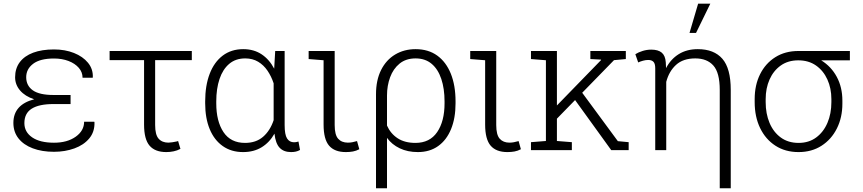

<svg xmlns="http://www.w3.org/2000/svg" viewBox="-20 -800 4596 1023"><path d="M267.6 8.8Q203.1 8.8 154.3 -9.8Q105.5 -28.3 78.4 -62.7Q51.3 -97.2 51.3 -145Q51.3 -242.2 162.1 -271Q113.3 -287.1 86.9 -318.1Q60.5 -349.1 60.5 -388.2Q60.5 -435.5 85.4 -468.8Q110.4 -502 156.7 -519.3Q203.1 -536.6 267.6 -536.6Q326.7 -536.6 374 -517.8Q421.4 -499 448.7 -465.8Q476.1 -432.6 474.6 -388.7L473.6 -385.7H419.9Q419.9 -415.5 399.7 -438.7Q379.4 -461.9 345 -475.1Q310.5 -488.3 267.6 -488.3Q193.8 -488.3 156.7 -460.2Q119.6 -432.1 119.6 -388.7Q119.6 -343.8 154.8 -318.8Q189.9 -293.9 265.1 -293.9H356V-245.6H265.1Q188 -245.6 148.9 -220.9Q109.9 -196.3 109.9 -144Q109.9 -96.7 151.4 -68.1Q192.9 -39.6 267.6 -39.6Q338.4 -39.6 383.3 -71.5Q428.2 -103.5 428.2 -151.4H482.4L483.4 -148.4Q484.9 -97.7 455.6 -62.5Q426.3 -27.3 376.5 -9.3Q326.7 8.8 267.6 8.8Z M866.2 10.3Q806.2 10.3 776.9 -23.9Q747.6 -58.1 747.6 -136.2V-479.5H564V-528.3H1002V-479.5H806.6V-133.8Q806.6 -82 825.2 -61Q843.8 -40 877.4 -40Q885.3 -40 898.2 -42Q911.1 -43.9 920.7 -46.1Q930.2 -48.3 928.7 -49.3L941.4 -6.8Q924.3 2.4 905 6.3Q885.7 10.3 866.2 10.3Z M1274.9 10.3Q1211.9 10.3 1166.5 -22Q1121.1 -54.2 1097.2 -112.3Q1073.2 -170.4 1073.2 -249.5V-259.8Q1073.2 -344.2 1097.2 -406.7Q1121.1 -469.2 1166.7 -503.7Q1212.4 -538.1 1275.9 -538.1Q1332.5 -538.1 1373.8 -510.7Q1415 -483.4 1440.9 -434.1L1446.3 -528.3H1496.6V-133.8Q1496.6 -82.5 1509.5 -62.3Q1522.5 -42 1546.4 -42Q1552.2 -42 1557.1 -42.7Q1562 -43.5 1570.3 -45.9L1578.6 -1Q1567.4 5.4 1555.9 7.8Q1544.4 10.3 1530.8 10.3Q1491.7 10.3 1470 -12.7Q1448.2 -35.6 1442.4 -87.9Q1416.5 -41.5 1374.5 -15.6Q1332.5 10.3 1274.9 10.3ZM1285.6 -38.6Q1344.2 -38.6 1381.8 -71.3Q1419.4 -104 1438 -159.7V-356Q1425.8 -393.1 1405.3 -423.3Q1384.8 -453.6 1355.2 -471.2Q1325.7 -488.8 1286.6 -488.8Q1235.4 -488.8 1201.2 -459.7Q1167 -430.7 1149.7 -379.2Q1132.3 -327.6 1132.3 -259.8V-249.5Q1132.3 -153.8 1170.7 -96.2Q1209 -38.6 1285.6 -38.6Z M1822.8 10.3Q1762.7 10.3 1733.4 -23.9Q1704.1 -58.1 1704.1 -136.2V-479L1624.5 -485.4V-528.3H1763.2V-133.8Q1763.2 -81.5 1781.7 -60.8Q1800.3 -40 1833.5 -40Q1846.2 -40 1857.2 -42.2Q1868.2 -44.4 1882.3 -48.3L1894.5 -4.9Q1877.9 3.9 1860.6 7.1Q1843.3 10.3 1822.8 10.3Z M1983.4 203.1V-297.4Q1983.4 -373 2010.5 -427Q2037.6 -481 2085.4 -509.5Q2133.3 -538.1 2194.3 -538.1Q2262.2 -538.1 2309.6 -503.9Q2356.9 -469.7 2382.1 -407.2Q2407.2 -344.7 2407.2 -259.8V-249.5Q2407.2 -170.4 2383.3 -112.1Q2359.4 -53.7 2314.5 -21.7Q2269.5 10.3 2206.5 10.3Q2151.9 10.3 2109.9 -9.8Q2067.9 -29.8 2042 -65.4V203.1ZM2193.4 -38.6Q2270 -38.6 2309.3 -96.2Q2348.6 -153.8 2348.6 -249.5V-259.8Q2348.6 -327.6 2331.3 -379.4Q2314 -431.2 2279.8 -460Q2245.6 -488.8 2194.3 -488.8Q2143.1 -488.8 2109.1 -461.2Q2075.2 -433.6 2058.6 -388.4Q2042 -343.3 2042 -291.5V-130.9Q2061 -87.9 2098.9 -63.2Q2136.7 -38.6 2193.4 -38.6Z M2683.6 10.3Q2623.5 10.3 2594.2 -23.9Q2564.9 -58.1 2564.9 -136.2V-479L2485.4 -485.4V-528.3H2624V-133.8Q2624 -81.5 2642.6 -60.8Q2661.1 -40 2694.3 -40Q2707 -40 2718 -42.2Q2729 -44.4 2743.2 -48.3L2755.4 -4.9Q2738.8 3.9 2721.4 7.1Q2704.1 10.3 2683.6 10.3Z M2941.4 -161.6 2920.4 -210.4 3182.1 -479.5 3182.6 -482.4 3125.5 -485.4V-528.3H3314.5V-485.4L3251.5 -479.5ZM2809.1 0V-42.5L2888.7 -48.8V-479L2809.1 -485.4V-528.3H2947.3V-48.8L3026.9 -42.5V0ZM3236.8 0 3031.2 -284.7 3064.9 -329.1 3272 -47.9 3329.6 -42.5V0Z M3814.9 203.1V-320.8Q3814.9 -412.6 3781 -450.7Q3747.1 -488.8 3684.6 -488.8Q3619.6 -488.8 3582 -454.3Q3544.4 -419.9 3529.8 -363.8V0H3471.2V-436Q3471.2 -460.9 3461.7 -470.7Q3452.1 -480.5 3434.1 -480.5Q3420.4 -480.5 3406.2 -476.6Q3392.1 -472.7 3380.4 -467.3L3365.2 -511.2Q3381.3 -521.5 3404.1 -528.6Q3426.8 -535.6 3449.7 -535.6Q3486.8 -535.6 3505.9 -519.5Q3524.9 -503.4 3527.3 -468.3Q3527.8 -460.4 3528.1 -452.4Q3528.3 -444.3 3528.8 -437Q3553.7 -484.9 3596.4 -511.5Q3639.2 -538.1 3697.8 -538.1Q3784.2 -538.1 3828.9 -486.8Q3873.5 -435.5 3873.5 -321.3V203.1ZM3653.8 -624.5 3699.7 -780.3H3764.6L3688.5 -624.5Z M4234.9 10.3Q4164.1 10.3 4111.6 -23.7Q4059.1 -57.6 4030 -117.7Q4001 -177.7 4001 -255.9V-272Q4001 -346.7 4029.8 -404.5Q4058.6 -462.4 4111.1 -495.4Q4163.6 -528.3 4233.9 -528.3H4508.3V-478.5H4355.5Q4408.7 -445.8 4438.5 -390.4Q4468.3 -335 4468.3 -263.7V-247.6Q4468.3 -173.8 4439 -115.5Q4409.7 -57.1 4357.2 -23.4Q4304.7 10.3 4234.9 10.3ZM4234.9 -38.6Q4289.6 -38.6 4328.6 -67.4Q4367.7 -96.2 4388.7 -145.3Q4409.7 -194.3 4409.7 -255.9V-272Q4409.7 -329.6 4388.4 -376.5Q4367.2 -423.3 4327.9 -450.9Q4288.6 -478.5 4233.4 -478.5Q4178.7 -478.5 4139.9 -450.9Q4101.1 -423.3 4080.3 -376.5Q4059.6 -329.6 4059.6 -272V-255.9Q4059.6 -194.3 4080.3 -145Q4101.1 -95.7 4140.4 -67.1Q4179.7 -38.6 4234.9 -38.6Z"/></svg>

Font: Roboto Slab LO Light
Style: Regular
Weight: 300
Designer: Google
Version: Version 2.000